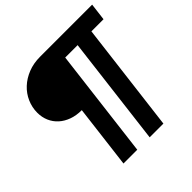

<svg xmlns="http://www.w3.org/2000/svg" viewBox="-210 -903 1187 1187"><g transform="rotate(-45 383.0 -310.0)"><path d="M765.5 -725.5 751.5 -612H645.5L557 106H437L525 -612H416.5L328.5 106H208L259 -309.5Q212 -309.5 174 -323.2Q136 -337 109 -361.5Q82 -386 67.5 -419.5Q53 -453 53 -492.5Q53 -539.5 71.8 -582Q90.5 -624.5 124.5 -656.2Q158.5 -688 205.8 -706.8Q253 -725.5 310.5 -725.5Z"/></g></svg>

Font: Lato Heavy
Style: Italic
Weight: 800
Italic angle: -7°
Designer: Lukasz Dziedzic
Foundry: tyPoland Lukasz Dziedzic
Version: Version 2.007; 2014-02-27